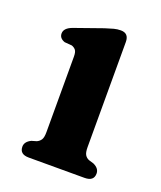

<svg xmlns="http://www.w3.org/2000/svg" viewBox="-99 -549 516 614"><g transform="rotate(20 159.5 -241.5)"><path d="M235.5 -453.5V-95.5Q235.5 -77.5 240.5 -69.5Q245.5 -61.5 254.5 -58L271 -53Q291.5 -43.5 291.5 -26Q291.5 0 260 0H70Q39 0 39 -26Q39 -43 59.5 -53L76.5 -58Q85.5 -62 90.5 -69.8Q95.5 -77.5 95.5 -95.5V-353Q95.5 -368.5 90.5 -374.8Q85.5 -381 77 -384L52 -386Q33 -392.5 33 -409Q33 -427.5 60 -437.5L156.5 -471.5Q173.5 -477 184.8 -480Q196 -483 208 -483Q235.5 -483 235.5 -453.5Z"/></g></svg>

Font: Fraunces 9pt S050 SemiBold
Style: Regular
Weight: 600
Version: Version 1.000; ttfautohint (v1.8.3)